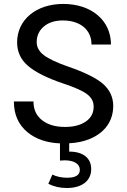

<svg xmlns="http://www.w3.org/2000/svg" viewBox="-20 -711 634 958"><path d="M435.1 132.8C435.1 77.6 395 45.4 325.2 45.4V3.9C363.8 2 398.4 -5.4 428.7 -18.1C502.4 -48.8 544.9 -106.4 544.9 -182.6C544.9 -226.1 527.8 -262.7 494.1 -292.5C460 -321.8 402.8 -350.1 322.3 -377.9C264.2 -397.9 223.1 -417.5 199.2 -435.5C175.3 -453.6 163.1 -475.1 163.1 -501C163.1 -532.7 175.3 -559.1 199.2 -579.1C223.1 -599.1 254.4 -608.9 293 -608.9C336.4 -608.9 371.1 -598.1 397.5 -576.7C423.3 -554.7 436.5 -525.4 436.5 -488.8H533.7C533.7 -609.4 436 -691.4 295.4 -691.4C160.2 -691.4 65.4 -612.3 65.4 -499.5C65.4 -453.1 83 -414.1 118.7 -383.3C154.3 -352.1 212.9 -322.3 295.4 -294.4C351.6 -275.9 391.1 -258.3 413.6 -241.7C436 -225.1 447.3 -204.1 447.3 -179.2C447.3 -147.5 434.6 -123 408.7 -105C382.8 -86.9 348.1 -77.6 304.7 -77.6C256.3 -77.6 218.3 -88.9 189.9 -111.3C161.1 -133.8 147 -165 147 -204.6H49.3C49.3 -139.6 71.8 -88.9 117.2 -51.3C158.7 -17.1 212.4 1.5 279.3 4.4V90.3C287.1 89.4 294.9 88.9 302.7 88.9C349.6 88.9 378.4 107.4 378.4 136.2C378.4 162.6 357.4 175.8 315.4 175.8C287.6 175.8 262.7 170.4 241.2 160.2L221.2 206.1C249 220.2 279.8 227.1 314 227.1C388.2 227.1 435.1 191.4 435.1 132.8Z"/></svg>

Font: Estedad Medium
Style: Regular
Weight: 500
Designer: Amin Abedi
Version: Version 7.3